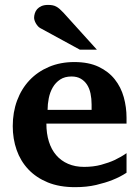

<svg xmlns="http://www.w3.org/2000/svg" viewBox="-20 -754 569 786"><path d="M355 -326.2Q355 -350.1 350.6 -371.1Q346.2 -392.1 336.2 -407.5Q326.2 -422.9 310.5 -431.9Q294.9 -440.9 272.9 -440.9Q245.1 -440.9 226.3 -428.5Q207.5 -416 196 -396.2Q184.6 -376.5 179.7 -352.1Q174.8 -327.6 174.8 -304.2H355ZM498 -46.9Q472.2 -29.8 439.9 -17.1Q412.1 -5.9 373.5 3.2Q335 12.2 287.1 12.2Q223.1 12.2 175.5 -7.3Q127.9 -26.9 95.9 -60.8Q64 -94.7 48.1 -140.1Q32.2 -185.5 32.2 -237.8Q32.2 -294.4 50 -342.5Q67.9 -390.6 100.8 -425.5Q133.8 -460.4 180.4 -480.2Q227.1 -500 284.2 -500Q342.8 -500 383.5 -480.7Q424.3 -461.4 449.7 -429.4Q475.1 -397.5 486.6 -356.4Q498 -315.4 498 -272V-248H169.9Q169.9 -207 180.2 -174.3Q190.4 -141.6 210.2 -118.7Q230 -95.7 258.8 -83.3Q287.6 -70.8 324.2 -70.8Q362.3 -70.8 393.8 -79.3Q425.3 -87.9 448.7 -98.6Q475.6 -111.3 498 -127ZM306.6 -550.8 144.5 -639.2Q139.2 -642.1 134.8 -647.2Q130.4 -652.3 127 -658.2Q123.5 -664.1 121.6 -670.2Q119.6 -676.3 119.6 -681.2Q119.6 -689.9 122.6 -699.5Q125.5 -709 132.1 -716.6Q138.7 -724.1 149.7 -729Q160.6 -733.9 176.8 -733.9Q187 -733.9 194.8 -732.4Q202.6 -731 209.7 -727.3Q216.8 -723.6 223.9 -717.5Q231 -711.4 239.7 -702.1L376.5 -550.8Z"/></svg>

Font: Charis SIL Afr
Style: Bold
Weight: 700
Foundry: SIL International
Version: Version 5.000